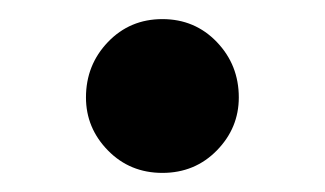

<svg xmlns="http://www.w3.org/2000/svg" viewBox="-20 -513 340 201"><path d="M150 -332Q116 -332 93 -355.5Q70 -379 70 -411Q70 -445 93 -469Q116 -493 150 -493Q184 -493 207 -469Q230 -445 230 -411Q230 -379 207 -355.5Q184 -332 150 -332Z"/></svg>

Font: Source Serif Pro SemiBold
Style: Regular
Weight: 600
Designer: Frank Grießhammer
Foundry: Adobe Systems Incorporated
Version: Version 3.001;hotconv 1.0.111;makeotfexe 2.5.65597